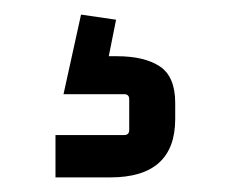

<svg xmlns="http://www.w3.org/2000/svg" viewBox="-20 -32 310 263"><path d="M157 146V104Q157 97 150 97H67L91 -12L139 -5L129 45H140Q178 45 199 59Q220 73 220 109V131Q220 211 131 211H56V153H150Q157 153 157 146Z"/></svg>

Font: Gemunu Libre ExtraLight SemiBold
Style: Regular
Weight: 600
Version: Version 1.100